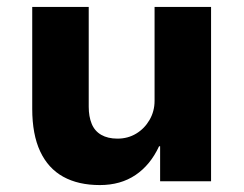

<svg xmlns="http://www.w3.org/2000/svg" viewBox="-20 -523 703 554"><path d="M268 11Q206 11 162.5 -13Q119 -37 96 -86Q73 -135 73 -209V-503H236V-215Q236 -187 244.5 -166Q253 -145 272 -134Q291 -123 319 -123Q349 -123 373 -137.5Q397 -152 411.5 -177Q426 -202 426 -232V-503H589V0H442V-101H439Q414 -47 371 -18Q328 11 268 11Z"/></svg>

Font: Nunito Sans 7pt ExtraBold
Style: Regular
Weight: 800
Designer: Vernon Adams
Foundry: Vernon Adams
Version: Version 3.101;gftools[0.9.27]